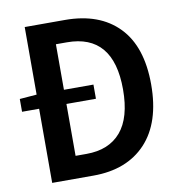

<svg xmlns="http://www.w3.org/2000/svg" viewBox="-76 -730 752 801"><g transform="rotate(-10 300.0 -330.0)"><path d="M81.1 0V-314H8.8V-368.2L81.1 -374V-660.2H251Q397.5 -660.2 478.3 -576.9Q559.1 -493.7 559.1 -333Q559.1 -171.9 478.8 -85.9Q398.4 0 255.9 0ZM196.8 -94.2H243.2Q338.4 -94.2 389.2 -153.8Q439.9 -213.4 439.9 -333Q439.9 -566.9 243.2 -566.9H196.8V-374H321.8V-314H196.8Z"/></g></svg>

Font: Office Code Pro Medium
Style: Regular
Weight: 500
Designer: Nathan Rutzky & Paul D. Hunt
Foundry: Adobe Systems Incorporated
Version: Version 1.004;PS 001.004;hotconv 1.0.70;makeotf.lib2.5.58329